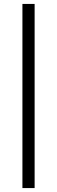

<svg xmlns="http://www.w3.org/2000/svg" viewBox="-20 -835 290 976"><path d="M94 121V-815H156V121Z"/></svg>

Font: Trueno
Style: Lt
Weight: 300
Designer: Julieta Ulanovsky
Foundry: Julieta Ulanovsky
Version: Version 3.001b